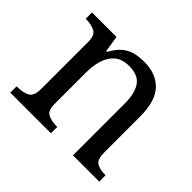

<svg xmlns="http://www.w3.org/2000/svg" viewBox="-127 -722 899 899"><g transform="rotate(45 322.5 -273.0)"><path d="M28 0V-42H36Q70 -42 94 -54.5Q118 -67 118 -114V-426Q118 -470 94.5 -482Q71 -494 38 -494H33V-536H195L208 -455H213Q234 -493 257.5 -512.5Q281 -532 309 -539Q337 -546 369 -546Q448 -546 492.5 -499.5Q537 -453 537 -350V-114Q537 -67 557.5 -54.5Q578 -42 612 -42H617V0H443V-345Q443 -410 418.5 -446Q394 -482 333 -482Q288 -482 261.5 -459.5Q235 -437 223.5 -400Q212 -363 212 -320V-109Q212 -65 235.5 -53.5Q259 -42 292 -42H297V0Z"/></g></svg>

Font: Noto Naskh Arabic UI
Style: Regular
Weight: 400
Designer: Monotype Design Team, David Williams, Mohamad Dakak and Nizar Qandah
Foundry: Monotype Imaging Inc.
Version: Version 2.014